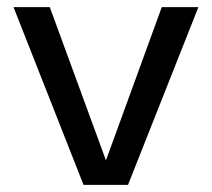

<svg xmlns="http://www.w3.org/2000/svg" viewBox="-20 -520 595 540"><path d="M538 -500 340 0H215L18 -500H120L278 -69L435 -500Z"/></svg>

Font: Goli
Style: Regular
Weight: 400
Designer: jaikishan Patel
Foundry: MagicType
Version: Version 1.000